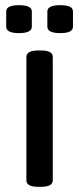

<svg xmlns="http://www.w3.org/2000/svg" viewBox="-20 -720 305 742"><path d="M213 -592Q163 -592 163 -617V-676Q163 -700 213 -700Q262 -700 262 -676V-617Q262 -592 213 -592ZM53 -592Q4 -592 4 -617V-676Q4 -700 53 -700Q103 -700 103 -676V-617Q103 -592 53 -592ZM128 2Q82 2 82 -23V-500Q82 -525 128 -525H138Q184 -525 184 -500V-23Q184 2 138 2Z"/></svg>

Font: Asap Medium
Style: Regular
Weight: 500
Designer: Pablo Cosgaya
Foundry: Omnibus-Type
Version: Version 3.001; ttfautohint (v1.8.3)